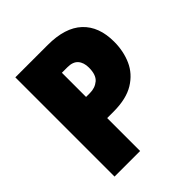

<svg xmlns="http://www.w3.org/2000/svg" viewBox="-195 -845 977 977"><g transform="rotate(-45 293.5 -357.0)"><path d="M303 -714Q428 -714 491 -655Q554 -596 554 -487Q554 -419 529 -362.5Q504 -306 448 -271.5Q392 -237 299 -237H254V0H70V-714ZM294 -563H254V-389H282Q319 -389 344.5 -410.5Q370 -432 370 -484Q370 -521 351.5 -542Q333 -563 294 -563Z"/></g></svg>

Font: Noto Sans Hebrew SemiCondensed Black
Style: Regular
Weight: 900
Width: 4
Designer: Ben Nathan
Foundry: Google LLC
Version: Version 3.001; ttfautohint (v1.8.4.7-5d5b)